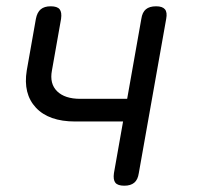

<svg xmlns="http://www.w3.org/2000/svg" viewBox="-20 -580 640 610"><path d="M375 10Q354 10 346.5 0.5Q339 -9 342 -30L371 -194H219Q135 -194 94 -238Q53 -282 65 -356L94 -520Q98 -541 109.5 -550.5Q121 -560 141 -560Q162 -560 169.5 -550.5Q177 -541 174 -520L145 -356Q137 -314 161.5 -290Q186 -266 235 -266H384L429 -520Q432 -541 443.5 -550.5Q455 -560 476 -560Q496 -560 504 -550.5Q512 -541 508 -520L421 -30Q418 -9 406.5 0.5Q395 10 375 10Z"/></svg>

Font: Maple Mono NL Light
Style: Italic
Weight: 300
Italic angle: -10°
Monospace: yes
Designer: subframe7536
Version: Version 7.000